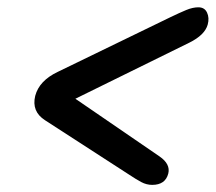

<svg xmlns="http://www.w3.org/2000/svg" viewBox="-20 -606 591 526"><path d="M441 -130.5Q433 -99.5 397 -99.5Q381.5 -99.5 367 -107.2Q352.5 -115 333 -128L103.5 -276.5Q66 -300.5 76.5 -343.5Q87.5 -385 138 -409L446 -558.5Q472 -571 490 -578.5Q508 -586 523.5 -586Q540.5 -586 547.2 -571.5Q554 -557 549 -538.5Q541 -510 498.5 -489L186.5 -335.5L417 -177.5Q447.5 -156.5 441 -130.5Z"/></svg>

Font: Fraunces 72pt SuperSoft SemiBold
Style: Italic
Weight: 600
Italic angle: -16°
Version: Version 1.000;[b76b70a41]